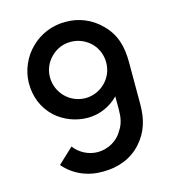

<svg xmlns="http://www.w3.org/2000/svg" viewBox="-114 -859 876 969"><g transform="rotate(-15 323.5 -374.5)"><path d="M103.1 -72.9C154.2 -13.5 226 16.7 305.2 15.6C381.2 15.6 453.1 -8.3 506.3 -67.7C556.2 -124 574 -186.5 574 -265.6V-482.3C574 -564.6 557.3 -631.2 499 -688.5C451 -737.5 384.4 -764.6 316.7 -763.5C249 -764.6 182.3 -737.5 135.4 -690.6C88.5 -645.8 59.4 -580.2 58.3 -513.5C58.3 -440.6 82.3 -380.2 133.3 -331.2C179.2 -289.6 240.6 -266.7 302.1 -266.7C363.5 -266.7 420.8 -292.7 462.5 -335.4V-265.6C462.5 -226 456.3 -191.7 435.4 -161.5C411.5 -116.7 359.4 -86.5 305.2 -86.5C257.3 -86.5 211.5 -110.4 183.3 -147.9ZM316.7 -659.4C356.2 -659.4 394.8 -642.7 421.9 -614.6C447.9 -588.5 462.5 -551 462.5 -513.5C462.5 -474 447.9 -437.5 420.8 -410.4C393.8 -382.3 356.2 -365.6 315.6 -365.6C277.1 -365.6 239.6 -381.2 212.5 -408.3C185.4 -435.4 168.8 -472.9 168.8 -513.5C168.8 -552.1 184.4 -588.5 210.4 -614.6C237.5 -642.7 275 -660.4 316.7 -659.4Z"/></g></svg>

Font: Manrope Semibold
Style: Regular
Weight: 600
Width: 4
Designer: Michael Sharanda
Foundry: Michael Sharanda
Version: Version 2.000;PS 002.000;hotconv 1.0.88;makeotf.lib2.5.64775